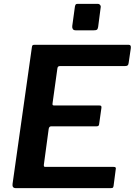

<svg xmlns="http://www.w3.org/2000/svg" viewBox="-20 -974 698 994"><path d="M145 -729Q146 -737 148.5 -739.5Q151 -742 158 -742H647Q660 -742 657 -723L646 -648Q645 -639 641 -635.5Q637 -632 627 -632H292Q285 -632 281.5 -629.5Q278 -627 277 -619L252 -439Q251 -432 253 -430Q255 -428 260 -428H494Q502 -428 504 -424.5Q506 -421 505 -415L493 -330Q492 -320 480 -320H245Q234 -320 232 -306L207 -121Q206 -110 213 -110H568Q576 -110 578.5 -107Q581 -104 579 -96L568 -12Q567 -5 564.5 -2.5Q562 0 553 0H62Q42 0 45 -22L145 -729ZM501 -934 488 -834Q486 -823 481.5 -820Q477 -817 464 -817H373Q361 -817 357 -823.5Q353 -830 354 -839L368 -941Q370 -949 372.5 -951.5Q375 -954 382 -954H488Q494 -954 498.5 -948Q503 -942 501 -934Z"/></svg>

Font: Libre Franklin Thin SemiBold
Style: Italic
Weight: 600
Italic angle: -8°
Version: Version 3.000